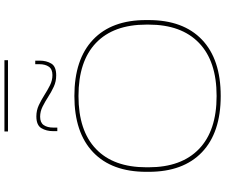

<svg xmlns="http://www.w3.org/2000/svg" viewBox="-95 -910 1016 866"><g transform="rotate(-90 413.0 -477.0)"><path d="M253 -949V-965H574.5V-949ZM413 10.5Q248 10.5 159.5 -74Q71 -158.5 71 -314.5V-325Q71 -481 159.5 -565.2Q248 -649.5 413 -649.5Q578.5 -649.5 667.2 -565.2Q756 -481 755.5 -325V-314.5Q755.5 -158.5 667 -74Q578.5 10.5 413 10.5ZM413 -8Q570 -8 652.5 -87.5Q735 -167 735 -314.5V-325Q735 -473 652.5 -552Q570 -631 413 -631Q256.5 -631 174 -552Q91.5 -473 91.5 -325V-314.5Q91.5 -167 174 -87.5Q256.5 -8 413 -8ZM506 -731.5Q478.5 -731.5 454.8 -742.5Q431 -753.5 409 -767.8Q387 -782 365 -793Q343 -804 319.5 -804Q293 -804 281.8 -787.8Q270.5 -771.5 270.5 -744.5V-726.5H254.5V-745.5Q254.5 -776 268 -798.5Q281.5 -821 321 -821Q348 -821 371.5 -810Q395 -799 417.2 -784.8Q439.5 -770.5 461.5 -759.5Q483.5 -748.5 507.5 -748.5Q534 -748.5 545.2 -764.8Q556.5 -781 556.5 -808V-826H572.5V-806Q572.5 -775.5 559.2 -753.5Q546 -731.5 506 -731.5Z"/></g></svg>

Font: Anek Latin Expanded Thin
Style: Regular
Weight: 250
Width: 7
Designer: Yesha Goshar
Foundry: Ek Type
Version: Version 1.003